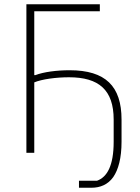

<svg xmlns="http://www.w3.org/2000/svg" viewBox="-20 -718 657 902"><path d="M351 131H436C483 114 514 61 514 -52V-156C514 -296 444 -355 304 -355C244 -355 177 -346 141 -331V0H104V-698H449V-665H141V-365H146C185 -380 246 -388 307 -388C476 -388 551 -313 551 -156V-52C551 25 536 79 512 114C487 149 451 164 410 164H351Z"/></svg>

Font: Plexus Sans ExtraLight
Style: Regular
Weight: 250
Version: Version 2.001;PS 002.001;hotconv 1.0.70;makeotf.lib2.5.58329